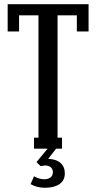

<svg xmlns="http://www.w3.org/2000/svg" viewBox="-20 -700 452 904"><path d="M16.1 -551.8V-680.2H397V-551.8H341.8V-627.9H251V-51.8H272V0H244.1L207 47.9Q244.6 49.3 264.9 67.1Q285.2 85 285.2 116.2Q285.2 149.9 259.8 167Q234.4 184.1 190.9 184.1Q154.8 184.1 124 167L140.1 129.9Q164.1 144 189 144Q206.5 144 217.8 135.3Q229 126.5 229 110.8Q229 95.7 218.8 87.4Q208.5 79.1 191.9 79.1Q188.5 79.1 170.9 82L151.9 63L204.1 0H140.1V-51.8H161.1V-627.9H69.8V-551.8Z"/></svg>

Font: Margherita Semibold
Style: Regular
Weight: 600
Designer: James Puckett
Foundry: Dunwich Type Founders
Version: Version 1.008;hotconv 1.0.109;makeotfexe 2.5.65596